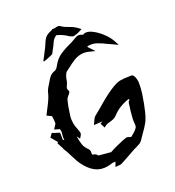

<svg xmlns="http://www.w3.org/2000/svg" viewBox="-258 -1069 1233 1349"><g transform="rotate(-30 358.0 -394.0)"><path d="M317.9 138.7 308.1 137.7Q302.7 136.7 277.8 135.3L296.9 102.5Q284.7 100.1 274.4 100.1Q270.5 100.1 267.1 100.6Q249 103.5 232.9 103.5Q186.5 103.5 151.9 81.5Q117.2 59.6 89.4 13.2Q72.8 -14.6 63 -42.7Q53.2 -70.8 45.4 -98.1Q40.5 -115.2 35.2 -131.8L34.7 -131.3Q27.3 -152.8 23.9 -159.2L25.4 -160.2L8.3 -212.4L16.1 -218.8L-15.1 -272L9.8 -295.9L24.4 -287.6L61.5 -268.1L60.1 -258.3Q56.2 -236.8 53.2 -215.3L62 -209Q62 -230 68.4 -248.5Q74.2 -263.7 74.2 -277.3Q74.2 -284.2 72.8 -290.5L36.1 -308.1Q51.8 -326.2 57.1 -331.1Q64.5 -338.4 65.4 -339.8Q70.3 -366.2 70.3 -389.6V-397.5Q50.8 -410.6 38.6 -419.9L65.9 -456.5Q109.9 -511.7 125 -544.9Q136.2 -572.8 157.2 -594.7Q166.5 -604 175.8 -615.7Q187.5 -631.3 203.6 -645.3Q219.7 -659.2 245.6 -663.1Q260.7 -665 277.8 -687.5Q309.6 -728 351.6 -746.1Q393.6 -764.2 450.2 -778.3Q460.4 -781.2 471.2 -785.6Q496.6 -796.9 512.2 -796.9Q524.4 -796.9 542 -785.6Q544.4 -784.7 546.4 -783.2Q554.2 -787.6 564 -787.6Q588.9 -787.6 619.9 -763.2Q650.9 -738.8 676.8 -703.9Q702.6 -668.9 714.4 -635.3L727.5 -596.2Q678.2 -629.9 663.1 -641.1Q631.3 -665 599.6 -682.6Q575.2 -695.8 540 -697.8Q529.8 -697.8 529.8 -695.8Q529.8 -694.3 530.8 -690.9Q533.2 -685.5 564 -640.1L519.5 -660.2Q492.7 -671.9 464.8 -671.9Q434.6 -671.9 406 -660.2Q377.4 -648.4 350.1 -633.3L320.8 -618.7Q309.1 -612.3 299.8 -595.9Q290.5 -579.6 285.4 -563.2Q280.3 -546.9 270.5 -534.7Q258.3 -518.6 258.3 -508.8Q258.3 -503.4 260.7 -497.1Q262.2 -493.2 262.2 -489.7Q262.2 -484.9 257.6 -479Q252.9 -473.1 243.7 -466.3Q238.8 -461.9 232.9 -456.8Q227.1 -451.7 224.6 -447.3Q201.7 -398.9 182.1 -334Q174.3 -308.6 174.3 -277.8Q174.3 -254.9 180.7 -229.5Q185.5 -206.5 185.5 -200.7Q185.5 -188 176.3 -177.2L162.1 -161.1L149.9 -187.5L149.4 -167.5Q149.4 -145.5 153.1 -120.1Q156.7 -94.7 176.8 -68.4Q183.1 -59.6 183.1 -47.4Q183.1 -40 181.4 -34.7Q179.7 -29.3 179.7 -26.4Q179.7 -24.4 181.2 -21.7Q182.6 -19 194.3 -15.6Q205.6 -11.2 213.9 2.9Q214.8 4.9 215.8 5.9Q241.2 13.7 301.3 28.8L301.8 30.3Q313.5 26.4 329.6 21.2Q345.7 16.1 361.8 12.2Q435.1 -5.9 446.8 -5.9Q457.5 -5.9 475.1 5.9Q477.1 7.3 478.5 7.8L481 6.8Q524.4 -15.1 540.5 -34.7Q547.4 -46.9 547.9 -69.3Q550.3 -105 585 -210Q589.8 -220.7 600.6 -223.6L595.7 -232.4Q513.7 -219.7 460.9 -177.7Q445.8 -166.5 430.7 -163.1Q415.5 -159.7 401.4 -158.7Q381.3 -158.2 365.7 -150.9L351.1 -142.6L338.9 -180.2L358.9 -188L293.9 -195.8Q312 -219.7 315.9 -226.1Q322.3 -238.3 333 -245.1L390.1 -277.3Q550.3 -374.5 610.8 -374.5Q640.1 -374.5 670.4 -369.1L695.8 -365.7Q701.2 -365.7 706.5 -359.4Q717.8 -343.8 717.8 -309.1Q717.8 -303.7 717.3 -299.3Q710.9 -255.9 697.3 -215.3Q648.4 -69.8 612.8 -27.3Q588.9 1.5 562.5 26.4Q544.4 43.9 527.3 62.5Q517.6 73.2 503.7 78.6Q489.7 84 474.6 87.9Q463.9 90.3 454.6 93.3Q326.2 138.7 317.9 138.7ZM218.3 -757.8 210 -760.7Q237.8 -798.3 248.5 -811Q272.5 -840.8 291 -870.6Q297.9 -882.8 310.1 -895Q327.6 -913.1 368.2 -920.9Q375 -922.9 379.4 -925.8H380.9Q386.7 -922.9 396 -922.9L402.8 -923.3Q408.7 -924.3 414.1 -924.3Q431.6 -924.3 441.9 -911.6Q456.5 -896.5 486.3 -880.4Q509.8 -868.2 525.4 -854.2Q541 -840.3 556.2 -823.2Q516.6 -809.6 503.4 -809.6H502.9L503.4 -810.1Q494.1 -807.6 487.3 -807.6Q481.4 -807.6 476.8 -809.8Q472.2 -812 458.5 -820.8Q425.8 -854.5 381.8 -874.5Q373.5 -873 354.5 -858.4Q346.7 -852.1 325.7 -820.3L290 -774.4Q287.6 -771.5 243.7 -762.7Q238.8 -761.7 234.4 -759.8L231.9 -761.2Z"/></g></svg>

Font: Unutterable
Style: Regular
Weight: 400
Designer: GGBotNet
Foundry: f0n7.com
Version: 1.00